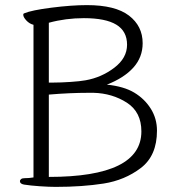

<svg xmlns="http://www.w3.org/2000/svg" viewBox="-20 -726 690 751"><path d="M71 -668Q71 -673 75 -674Q103 -686 181.5 -696Q260 -706 320 -706Q431 -706 484.5 -665Q538 -624 538 -557Q538 -502 501.5 -461.5Q465 -421 398 -395Q465 -388 505.5 -363.5Q546 -339 570 -300.5Q594 -262 594 -215Q594 -117 531 -69Q468 -21 385 -8Q302 5 198 5Q172 5 135.5 2.5Q99 0 74 -4Q58 -7 58 -17Q58 -22 62.5 -25.5Q67 -29 75 -29Q94 -29 111 -32V-629Q95 -633 83 -646Q71 -659 71 -668ZM533 -212Q533 -288 476 -324.5Q419 -361 346 -363H327Q253 -363 171 -356V-34Q533 -34 533 -212ZM189 -403Q218 -403 255.5 -405.5Q293 -408 315 -412Q377 -423 427 -461Q477 -499 477 -551Q477 -604 435 -629.5Q393 -655 308 -655Q237 -655 171 -637V-403Z"/></svg>

Font: JyunsaiKaai Light
Style: Regular
Weight: 300
Designer: Fontworks Inc.
Version: Version 0.030;April 7, 2024;FontCreator 14.0.0.2901 64-bit